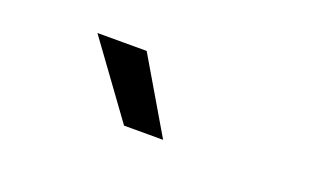

<svg xmlns="http://www.w3.org/2000/svg" viewBox="-36 -936 693 425"><g transform="rotate(20 310.0 -724.0)"><path d="M265.5 -637.5H357.5L256 -810H140Z"/></g></svg>

Font: Monaspace Krypton Medium
Style: Regular
Weight: 500
Designer: Riley Cran & the Lettermatic Team
Foundry: Lettermatic
Version: Version 1.101 (Monaspace Krypton)